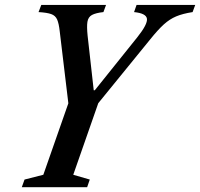

<svg xmlns="http://www.w3.org/2000/svg" viewBox="-20 -782 836 802"><path d="M71 0 82.5 -32 161 -52 265.5 -350.5 229.5 -651Q226 -683.5 218.8 -700.2Q211.5 -717 193.8 -723.2Q176 -729.5 141 -731.5L152.5 -761.5H423L412 -731.5Q380 -728 364.2 -719.5Q348.5 -711 345.2 -691Q342 -671 346 -632.5L371.5 -405H376L554 -627Q597 -681 593.8 -703.8Q590.5 -726.5 540 -731.5L550.5 -761.5H795.5L784.5 -731.5Q743 -725 715.8 -713.5Q688.5 -702 664 -679.8Q639.5 -657.5 607 -617L390.5 -351L286 -52L355 -32L344 0Z"/></svg>

Font: Libre Caslon Condensed SemiBold Italic
Style: Regular
Weight: 600
Italic angle: -22.583°
Designer: Pablo Impallari, Rodrigo Fuenzalida, Katja Schimmel, Ertekin Erdin
Foundry: Pablo Impallari, Rodrigo Fuenzalida
Version: Version 2.000; ttfautohint (v1.8.4.7-5d5b);gftools[0.9.33]